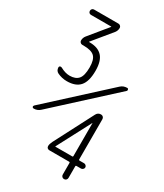

<svg xmlns="http://www.w3.org/2000/svg" viewBox="-231 -819 963 1127"><g transform="rotate(30 250.0 -255.0)"><path d="M382.8 75.2V-148.4V-149.4L381.8 -148.4L262.7 78.1V79.1L263.7 80.1H377.9Q382.8 80.1 382.8 75.2ZM426.8 80.1H458Q464.8 80.1 470.7 85.4Q476.6 90.8 476.6 98.1Q476.6 105.5 470.7 110.8Q464.8 116.2 458 116.2H426.8Q421.9 116.2 421.9 121.1V200.2Q421.9 208 416.5 213.9Q411.1 219.7 402.3 219.7Q393.6 219.7 388.2 213.9Q382.8 208 382.8 200.2V121.1Q382.8 116.2 377.9 116.2H243.2Q235.4 116.2 230 111.3Q224.6 106.4 224.6 97.7Q224.6 84 234.4 64.5L371.1 -199.2Q380.9 -217.8 401.4 -217.8Q410.2 -217.8 416 -211.9Q421.9 -206.1 421.9 -197.3V75.2Q421.9 80.1 426.8 80.1ZM57.6 -730.5H223.6Q230.5 -730.5 236.3 -725.1Q242.2 -719.7 242.2 -711.9Q242.2 -694.3 231.4 -679.7L127 -552.7V-551.8V-550.8H131.8Q188.5 -550.8 216.8 -520Q245.1 -489.3 245.1 -422.9Q245.1 -351.6 216.8 -318.8Q188.5 -286.1 128.9 -286.1Q94.7 -286.1 64.5 -300.8Q46.9 -309.6 45.9 -332Q45.9 -338.9 51.3 -341.3Q56.6 -343.8 63.5 -340.8Q96.7 -322.3 127 -322.3Q166 -322.3 185.5 -344.2Q205.1 -366.2 205.1 -422.9Q205.1 -475.6 184.1 -496.1Q163.1 -516.6 110.4 -516.6H100.6Q92.8 -516.6 87.4 -522.5Q82 -528.3 82 -535.2Q82 -553.7 93.8 -568.4L195.3 -692.4V-693.4V-694.3H57.6Q49.8 -694.3 44.9 -699.2Q40 -704.1 40 -711.9Q40 -719.7 44.9 -725.1Q49.8 -730.5 57.6 -730.5ZM41 -49.8Q34.2 -49.8 31.7 -55.7Q29.3 -61.5 35.2 -67.4L413.1 -413.1Q430.7 -429.7 457 -429.7Q462.9 -429.7 464.8 -423.3Q466.8 -417 462.9 -413.1L85 -67.4Q66.4 -49.8 41 -49.8Z"/></g></svg>

Font: Rounded-L Mgen+ 1m light
Style: Regular
Weight: 200
Designer: [Source Han Sans]
Ryoko NISHIZUKA  (kana & ideographs); Paul D. Hunt (Latin, Greek & Cyrillic); Wenlong ZHANG  (bopomofo
Version: Version 1.059.20150602